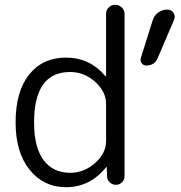

<svg xmlns="http://www.w3.org/2000/svg" viewBox="-20 -770 753 800"><path d="M272 -470Q122 -470 122 -260Q122 -156 161.5 -103Q201 -50 272 -50Q330 -50 376 -90.5Q422 -131 422 -183V-337Q422 -388 376.5 -429Q331 -470 272 -470ZM255 10Q162 10 103.5 -62.5Q45 -135 45 -260Q45 -389 101.5 -459.5Q158 -530 255 -530Q354 -530 419 -453Q420 -452 421 -452Q422 -452 422 -453V-712Q422 -728 433 -739Q444 -750 460 -750Q476 -750 487.5 -739Q499 -728 499 -712V-36Q499 -21 488.5 -10.5Q478 0 463 0Q448 0 437 -10.5Q426 -21 426 -36L425 -73Q425 -74 424 -74Q423 -74 422 -73Q355 10 255 10ZM590 -497Q577 -497 570 -507Q563 -517 567 -529L616 -685Q622 -705 639 -717.5Q656 -730 677 -730Q694 -730 703 -716Q712 -702 705 -687L637 -528Q624 -497 590 -497Z"/></svg>

Font: Rounded Mplus 1c
Style: Regular
Weight: 400
Version: Version 1.059.20150529